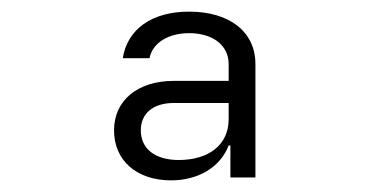

<svg xmlns="http://www.w3.org/2000/svg" viewBox="-20 -760 640 330"><path d="M274 -450C321 -450 359 -473 373 -510H376V-455H419V-650C419 -705 375 -740 305 -740C241 -740 199 -710 191 -660H237C242 -686 269 -703 305 -703C346 -703 373 -682 373 -650V-621H279C216 -621 176 -587 176 -536C176 -484 215 -450 274 -450ZM287 -485C247 -485 222 -504 222 -536C222 -565 243 -583 279 -583H373V-555C373 -512 340 -485 287 -485Z"/></svg>

Font: JetBrains Mono Light
Style: Regular
Weight: 336
Monospace: yes
Designer: Philipp Nurullin, Konstantin Bulenkov
Foundry: JetBrains
Version: Version 2.305